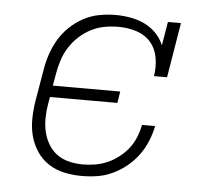

<svg xmlns="http://www.w3.org/2000/svg" viewBox="-44 -575 688 630"><g transform="rotate(5 300.0 -260.0)"><path d="M247 8Q218 8 189.5 2Q161 -4 137.5 -19.5Q114 -35 98.5 -58.5Q83 -82 76 -109Q69 -136 69.5 -166Q70 -196 75 -226L92 -326Q96 -352 104.5 -378Q113 -404 127 -428Q141 -452 162 -472Q183 -492 207.5 -505Q232 -518 259 -523Q286 -528 312 -528Q337 -528 362 -523.5Q387 -519 408.5 -508.5Q430 -498 446.5 -481Q463 -464 472 -442L485 -520H528L498 -339H455Q460 -369 455 -399Q450 -429 431.5 -450.5Q413 -472 384.5 -481Q356 -490 326 -490Q303 -490 280 -486Q257 -482 235.5 -471Q214 -460 196 -443.5Q178 -427 165 -406.5Q152 -386 145 -364Q138 -342 134 -319L127 -279H349L343 -241H121L117 -219Q113 -196 112.5 -172.5Q112 -149 117 -127Q122 -105 133 -86Q144 -67 161.5 -54Q179 -41 201.5 -35.5Q224 -30 247 -30Q268 -30 288.5 -33.5Q309 -37 328.5 -45.5Q348 -54 366 -68Q384 -82 397 -99Q410 -116 418 -136Q426 -156 430 -176H473Q468 -151 458 -126.5Q448 -102 432 -80Q416 -58 394.5 -40.5Q373 -23 348.5 -11.5Q324 0 298.5 4Q273 8 247 8Z"/></g></svg>

Font: Iosevka Etoile XLtObl
Style: Regular
Weight: 200
Italic angle: -9°
Designer: Belleve Invis
Foundry: Belleve Invis
Version: Version 15.5.2; ttfautohint (v1.8.4)